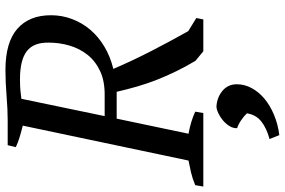

<svg xmlns="http://www.w3.org/2000/svg" viewBox="-206 -562 1020 687"><g transform="rotate(-90 303.5 -218.0)"><path d="M169 -53Q213 -45 248 -29L243 0H-20L-15 -29Q9 -39 30.5 -44Q52 -49 73 -53L198 -646Q174 -652 154.5 -658Q135 -664 121 -671L128 -700H216Q256 -700 304.5 -704Q353 -708 397 -708Q496 -708 544.5 -665.5Q593 -623 593 -545Q593 -506 579.5 -470Q566 -434 541.5 -405Q517 -376 481.5 -354.5Q446 -333 401 -322Q430 -254 464.5 -187Q499 -120 536 -54L583 -25L578 0H464L430 -28Q409 -63 392.5 -97Q376 -131 362.5 -165Q349 -199 338.5 -235Q328 -271 319 -310H223ZM364 -656Q341 -656 324.5 -654.5Q308 -653 294 -651L232 -353H303Q356 -352 392.5 -369Q429 -386 451.5 -414.5Q474 -443 484.5 -479Q495 -515 495 -553Q496 -607 464.5 -631.5Q433 -656 364 -656ZM150 237Q190 226 213.5 207Q237 188 242 156Q233 146 217.5 135.5Q202 125 189 121Q188 107 196.5 93.5Q205 80 217 70Q229 60 243 53.5Q257 47 267 47Q299 49 322.5 68.5Q346 88 346 120Q346 148 332 173.5Q318 199 294 219Q270 239 236.5 253Q203 267 164 272Z"/></g></svg>

Font: PTSerifItalic
Style: Italic
Weight: 400
Italic angle: -12°
Designer: A.Korolkova, O.Umpeleva, V.Yefimov
Foundry: ParaType Ltd
Version: Version 1.000W OFL